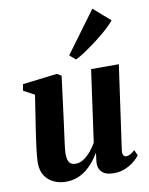

<svg xmlns="http://www.w3.org/2000/svg" viewBox="-94 -920 777 999"><g transform="rotate(-10 295.0 -420.5)"><path d="M172.5 11Q140 11 111.2 -1.8Q82.5 -14.5 64.2 -40.8Q46 -67 45 -108.5Q45 -125 47 -146Q49 -167 51.8 -190.2Q54.5 -213.5 58 -237Q61.5 -260.5 64.5 -281.5L92.5 -463L34.5 -494.5L40.5 -528L223 -550L246 -536.5L214 -287Q211 -266 208 -243.2Q205 -220.5 202.2 -199.2Q199.5 -178 197.5 -161Q195.5 -144 195.5 -133.5Q195.5 -112 200 -98.5Q204.5 -85 214.2 -78.8Q224 -72.5 239.5 -72.5Q261 -72.5 281.5 -86Q302 -99.5 319.5 -120.2Q337 -141 350 -163.5L403 -543.5H549.5L487 -99.5Q484.5 -81.5 490.2 -73.2Q496 -65 505.5 -65Q514.5 -65 524.8 -70.2Q535 -75.5 551 -89L564 -59.5Q555.5 -47.5 536.2 -31Q517 -14.5 489 -2Q461 10.5 426.5 10.5Q387.5 10.5 368.2 -5Q349 -20.5 346.5 -46.5Q346 -50.5 346.2 -57.2Q346.5 -64 347.5 -72.5Q348.5 -81 349.8 -90.2Q351 -99.5 352 -107L350.5 -108Q337.5 -86 320.5 -65Q303.5 -44 281.8 -26.8Q260 -9.5 232.8 0.8Q205.5 11 172.5 11ZM303 -633.5 464 -852 552 -775Q543 -763 524 -744.8Q505 -726.5 480 -706Q455 -685.5 428.2 -666Q401.5 -646.5 377 -630.5Q352.5 -614.5 334.5 -606.5Z"/></g></svg>

Font: Merriweather 60pt ExtraBold
Style: Italic
Weight: 800
Italic angle: -7.8°
Version: Version 2.101